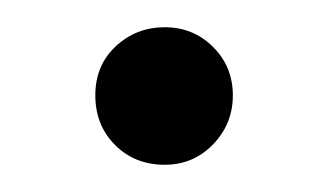

<svg xmlns="http://www.w3.org/2000/svg" viewBox="-20 -105 241 141"><path d="M101 16Q79 16 64.5 1.5Q50 -13 50 -35Q50 -57 65 -71Q80 -85 101 -85Q122 -85 136.5 -70.5Q151 -56 151 -35Q151 -14 136.5 1Q122 16 101 16Z"/></svg>

Font: ComfortaaLight
Style: Regular
Weight: 300
Designer: Johan Aakerlund
Foundry: Johan Aakerlund
Version: Version 3.104; ttfautohint (v1.8.1.43-b0c9)